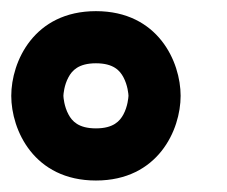

<svg xmlns="http://www.w3.org/2000/svg" viewBox="-20 -737 404 341"><path d="M150.4 -416.4C260.8 -416.4 300.8 -506.3 300.8 -566.8C300.8 -627.3 260.7 -717.2 150.4 -717.2C40.1 -717.2 0 -627.3 0 -566.8C0 -506.3 40.1 -416.4 150.4 -416.4ZM92.6 -566.8C92.7 -569.7 93.8 -585.6 101.7 -600C107.9 -611.4 119.1 -624.6 150.4 -624.6C181.7 -624.6 192.9 -611.5 199.1 -600C206.9 -585.6 208.1 -569.7 208.2 -566.8C208 -563.9 206.9 -548 199.1 -533.6C192.9 -522.2 181.7 -509 150.4 -509C119.1 -509 107.9 -522.1 101.7 -533.6C93.9 -548 92.7 -563.9 92.6 -566.8Z"/></svg>

Font: Cactron
Style: Regular
Weight: 400
Version: Version 1.0